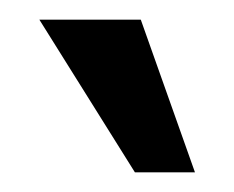

<svg xmlns="http://www.w3.org/2000/svg" viewBox="-20 -740 238 195"><path d="M178 -565H117L20 -720H123Z"/></svg>

Font: HermeneusOne
Style: Regular
Weight: 400
Designer: Rodrigo Fuenzalida, Pablo Impallari
Foundry: Pablo Impallari, Rodrigo Fuenzalida
Version: Version 1.000; ttfautohint (v0.8) -G 200 -r 50